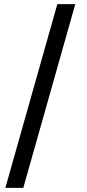

<svg xmlns="http://www.w3.org/2000/svg" viewBox="-20 -760 420 931"><path d="M6 151 258 -740H345L93 151Z"/></svg>

Font: IBM Plex Sans Condensed Medium
Style: Regular
Weight: 500
Width: 3
Designer: Mike Abbink, Paul van der Laan, Pieter van Rosmalen
Foundry: Bold Monday
Version: Version 1.3